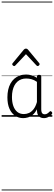

<svg xmlns="http://www.w3.org/2000/svg" viewBox="-20 -1435 663 2360"><path d="M265 17Q210 17 166 -12Q122 -41 96.5 -98Q71 -155 71 -238Q71 -288 80.5 -331Q90 -374 109 -408.5Q128 -443 156 -467.5Q184 -492 220.5 -505.5Q257 -519 301 -519Q335 -519 368 -509Q401 -499 434 -479V-495Q434 -506 440.5 -510.5Q447 -515 461 -515Q475 -515 481 -510.5Q487 -506 487 -496V-91Q487 -70 491.5 -56.5Q496 -43 506 -36.5Q516 -30 531 -30Q541 -30 550.5 -33.5Q560 -37 569.5 -44.5Q579 -52 590 -63Q595 -69 601.5 -68.5Q608 -68 614 -61Q621 -55 622 -48Q623 -41 619 -34Q608 -19 592 -7.5Q576 4 558 10.5Q540 17 522 17Q501 17 485.5 11.5Q470 6 458.5 -5.5Q447 -17 441.5 -33.5Q436 -50 435 -72Q435 -76 434.5 -81.5Q434 -87 434 -92Q411 -47 382 -23.5Q353 0 322.5 8.5Q292 17 265 17ZM127 -242Q127 -180 143.5 -133Q160 -86 192.5 -59.5Q225 -33 274 -33Q306 -33 336.5 -46.5Q367 -60 392.5 -92.5Q418 -125 434 -181V-429Q399 -453 367 -461.5Q335 -470 302 -470Q270 -470 243 -460.5Q216 -451 194.5 -432Q173 -413 158 -385.5Q143 -358 135 -322Q127 -286 127 -242ZM154 -623Q146 -623 138 -631Q130 -639 130 -647Q130 -649 131.5 -652Q133 -655 136 -659L273 -825Q279 -831 284.5 -834Q290 -837 299 -837Q308 -837 313.5 -834Q319 -831 324 -825L462 -659Q465 -655 466 -652Q467 -649 467 -647Q467 -639 459 -631Q451 -623 444 -623Q439 -623 435 -625.5Q431 -628 427 -632L299 -769L170 -632Q167 -628 163 -625.5Q159 -623 154 -623ZM0 895H623V905H0ZM0 -20H623V0H0ZM0 -505H623V-500H0ZM0 -1415H623V-1405H0Z"/></svg>

Font: Playwrite BE WAL Guides
Style: Regular
Weight: 400
Designer: Veronika Burian, José Scaglione
Foundry: TypeTogether
Version: Version 1.003